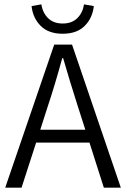

<svg xmlns="http://www.w3.org/2000/svg" viewBox="-20 -862 579 882"><path d="M391 -207H146L79 0H4L229 -657H311L535 0H457ZM372 -266 338 -372Q298 -497 270 -595H266Q233 -474 199 -372L165 -266ZM125 -834 170 -842Q176 -803 201 -778.5Q226 -754 268 -754Q310 -754 335 -778.5Q360 -803 366 -842L411 -834Q405 -779 369 -743Q333 -707 268 -707Q203 -707 167 -743Q131 -779 125 -834Z"/></svg>

Font: Assistant-zap
Style: zap
Weight: 400
Designer: Hebrew By Ben Nathan, Latin by Paul Hunt
Version: Version 2.001